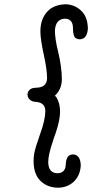

<svg xmlns="http://www.w3.org/2000/svg" viewBox="-20 -788 525 896"><path d="M321.3 -67.4Q356 -65.4 356.9 -15.1Q354 29.8 326.2 58.1Q295.9 87.4 251.5 87.9Q248.5 87.9 246.1 87.9Q191.4 85.4 160.2 46.4Q137.2 16.6 136.7 -35.6Q136.7 -52.7 139.6 -71.3Q144.5 -98.6 167.5 -163.1Q191.4 -229 191.4 -269Q191.4 -273.9 190.9 -278.8Q186 -311 142.6 -313Q135.3 -313.5 127.9 -316.9Q108.4 -326.7 108.4 -347.7Q108.4 -355 112.3 -361.8Q122.6 -378.4 146 -378.4Q198.7 -378.9 199.7 -422.4Q199.7 -463.4 184.1 -533.7Q168.5 -605.5 168.5 -641.1Q168.5 -700.2 201.7 -734.9Q232.4 -767.6 289.6 -768.1Q337.4 -764.6 366.7 -729.5Q389.6 -701.2 390.1 -653.3Q385.7 -605 351.6 -604.5Q338.4 -605.5 331.1 -611.8Q320.3 -622.1 320.3 -660.6Q320.3 -667 318.8 -672.9Q313 -698.7 286.1 -700.7Q283.7 -700.7 280.3 -700.7Q239.7 -697.3 236.3 -646.5Q236.3 -606.4 251 -547.9Q268.6 -475.1 268.6 -417.5Q268.6 -377.4 243.2 -348.6Q242.7 -348.1 242.2 -347.7Q242.2 -347.7 236.3 -341.3L243.2 -334Q259.8 -306.2 260.3 -270.5Q260.3 -258.3 258.8 -245.6Q254.9 -206.1 230.5 -141.1Q229 -136.2 225.6 -125.5Q205.1 -64.9 205.1 -31.7Q205.6 19.5 248 20.5Q252.9 20.5 257.8 19.5Q284.2 14.2 286.6 -16.6Q287.1 -27.8 288.6 -35.2Q293.9 -67.4 321.3 -67.4Z"/></svg>

Font: Vibur
Style: Medium
Weight: 400
Version: Version 1.004